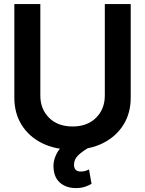

<svg xmlns="http://www.w3.org/2000/svg" viewBox="-20 -748 736 974"><path d="M511.7 -727.5H643.1V-252.4Q643.1 -174.3 606.2 -115Q569.3 -55.7 502.9 -22.2Q436.5 11.2 348.1 11.2Q259.3 11.2 192.6 -22.2Q126 -55.7 89.4 -115Q52.7 -174.3 52.7 -252.4V-727.5H184.6V-263.2Q184.6 -194.8 228.8 -150.6Q272.9 -106.4 348.1 -106.4Q422.9 -106.4 467.3 -150.6Q511.7 -194.8 511.7 -263.2ZM365.2 206.1Q318.8 206.1 288.1 181.9Q257.3 157.7 252.4 112.3Q246.6 70.8 268.8 28.8Q291 -13.2 345.7 -37.6L433.1 -0.5Q400.4 17.6 377.9 38.6Q355.5 59.6 355.5 87.4Q355.5 122.6 390.6 122.1Q404.3 122.1 414.3 118.7Q424.3 115.2 431.6 111.8L444.3 184.6Q431.6 192.4 411.6 199.2Q391.6 206.1 365.2 206.1Z"/></svg>

Font: Inter Tight SemiBold
Style: Regular
Weight: 600
Designer: Rasmus Andersson
Foundry: rsms
Version: Version 3.004; ttfautohint (v1.8.4.7-5d5b)